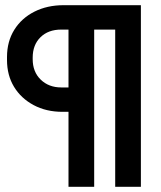

<svg xmlns="http://www.w3.org/2000/svg" viewBox="-20 -720 621 740"><path d="M244 0V-289H221Q158 -289 109.5 -315Q61 -341 34 -385.5Q7 -430 7 -489V-500Q7 -560 35 -605Q63 -650 112.5 -675Q162 -700 225 -700H523V0H424V-606H343V0ZM244 -383V-606H216Q166 -606 136 -576.5Q106 -547 106 -498V-492Q106 -443 137 -413Q168 -383 216 -383Z"/></svg>

Font: Space Grotesk Frontify SemiBold
Style: Regular
Weight: 600
Designer: Florian Karsten
Version: Version 2.000